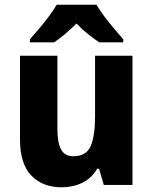

<svg xmlns="http://www.w3.org/2000/svg" viewBox="-20 -786 650 816"><path d="M543 -549V0H421L401 -69H393Q369 -28 329.5 -9Q290 10 242 10Q161 10 113 -40Q65 -90 65 -192V-549H224V-237Q224 -180 239.5 -151Q255 -122 291 -122Q347 -122 365.5 -165.5Q384 -209 384 -290V-549ZM390 -766Q410 -732 443 -691Q476 -650 504 -619V-606H402Q379 -621 354 -641Q329 -661 305 -686Q280 -661 256 -641Q232 -621 210 -606H107V-619Q124 -638 146 -664Q168 -690 188.5 -717.5Q209 -745 221 -766Z"/></svg>

Font: Noto Sans Gujarati SemiCondensed ExtraBold
Style: Regular
Weight: 800
Width: 4
Designer: Jelle Bosma - Monotype Design Team, Universal Thirst
Foundry: Monotype Imaging Inc.
Version: Version 2.106; ttfautohint (v1.8.4.7-5d5b)